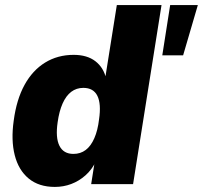

<svg xmlns="http://www.w3.org/2000/svg" viewBox="-20 -725 799 756"><path d="M196 11Q133 11 93 -22Q53 -55 38 -114Q23 -173 34 -250Q45 -333 76.5 -390.5Q108 -448 157.5 -478.5Q207 -509 270 -509Q323 -509 355.5 -484Q388 -459 398 -415L394 -416L440 -705H616L504 0H339L353 -89H357Q342 -57 316.5 -34.5Q291 -12 260.5 -0.5Q230 11 196 11ZM269 -119Q297 -119 317.5 -134.5Q338 -150 351.5 -181Q365 -212 370 -255Q379 -316 363.5 -347.5Q348 -379 308 -379Q281 -379 260.5 -363.5Q240 -348 226.5 -317.5Q213 -287 207 -244Q198 -183 214 -151Q230 -119 269 -119ZM619 -507 650 -705H759L701 -507Z"/></svg>

Font: Nunito Sans 10pt SemiCondensed Black
Style: Italic
Weight: 900
Width: 4
Italic angle: -9°
Designer: Vernon Adams
Foundry: Vernon Adams
Version: Version 3.101;gftools[0.9.27]